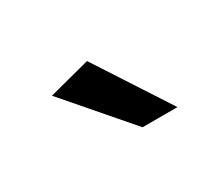

<svg xmlns="http://www.w3.org/2000/svg" viewBox="-44 -754 391 335"><g transform="rotate(-30 151.0 -586.5)"><path d="M240.6 -512.4H170.3L60.9 -639.1L144.1 -660.9Z"/></g></svg>

Font: Shan Wanhai
Style: Regular
Weight: 400
Designer: Khon Soe Zaw Thu
Foundry: Shan Unicode
Version: Version 1.00 June 3, 2017, initial release